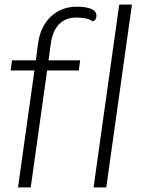

<svg xmlns="http://www.w3.org/2000/svg" viewBox="-20 -811 644 831"><path d="M397 -741Q397 -732 392 -725.5Q387 -719 381 -719Q358 -735 310 -735Q264 -735 236 -706.5Q208 -678 200 -623L190 -550H327L321 -506H184L113 0H58L129 -506H26L32 -550H135L145 -624Q155 -697 200.5 -739.5Q246 -782 312 -782Q355 -782 377 -771.5Q399 -761 397 -741ZM496 -791H551L440 0H385Z"/></svg>

Font: Krub Light
Style: Italic
Weight: 300
Italic angle: -8°
Designer: Ekaluck Peanpanawate
Foundry: Cadson Demak Co.,Ltd.
Version: Version 1.000; ttfautohint (v1.6)